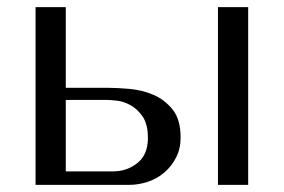

<svg xmlns="http://www.w3.org/2000/svg" viewBox="-20 -520 798 540"><path d="M80 -500V0H343Q370 0 396.5 -9Q423 -18 443 -35.5Q463 -53 475.5 -77.5Q488 -102 488 -133Q488 -184 465.5 -212Q443 -240 411 -253.5Q379 -267 344 -270Q309 -273 285 -273H165V-500ZM593 -500V0H678V-500ZM165 -38V-239H280Q289 -239 308 -237Q327 -235 346.5 -224.5Q366 -214 381 -192.5Q396 -171 396 -132Q396 -85 366.5 -61.5Q337 -38 298 -38Z"/></svg>

Font: Tenor Sans
Style: Regular
Weight: 400
Designer: Denis Masharov
Foundry: Denis Masharov
Version: Version 1.1